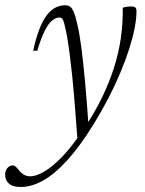

<svg xmlns="http://www.w3.org/2000/svg" viewBox="-101 -466 563 747"><path d="M44 -268.5H28Q39 -319 52.5 -353.2Q66 -387.5 81.8 -407.8Q97.5 -428 115.5 -436.8Q133.5 -445.5 152.5 -445.5Q163.5 -445.5 171.2 -440.5Q179 -435.5 186 -419.2Q193 -403 200 -370.5Q208 -338 215.5 -281.2Q223 -224.5 230.2 -144.5Q237.5 -64.5 244.5 38.5L201 86.5Q195.5 8 190.2 -56.5Q185 -121 179.8 -171.5Q174.5 -222 169.5 -260Q164.5 -298 160 -323.5Q153.5 -357.5 149.2 -373.5Q145 -389.5 141 -393.8Q137 -398 131.5 -398Q117 -398 102.5 -386.8Q88 -375.5 73.5 -347.2Q59 -319 44 -268.5ZM214 50.5 228.5 30.5Q267.5 -28.5 295.8 -86.5Q324 -144.5 342.5 -202.5Q361 -260.5 369.2 -318.5Q377.5 -376.5 376.5 -436Q386 -439 394.5 -440Q403 -441 410.5 -441Q421 -441 425.5 -437Q430 -433 430 -422Q430 -393.5 422.8 -356.2Q415.5 -319 401.5 -275.2Q387.5 -231.5 367.2 -183.2Q347 -135 320.8 -84.2Q294.5 -33.5 262.5 18.5Q209 104.5 160.2 158Q111.5 211.5 66.5 236.5Q21.5 261.5 -20 261.5Q-51.5 261.5 -66.2 248.2Q-81 235 -81 214.5Q-81 197.5 -72 187.5Q-63 177.5 -50.5 177.5Q-45.5 177.5 -40 182.2Q-34.5 187 -26.5 197.5Q-18 208 -7.2 214Q3.5 220 16 220Q40.5 220 72.5 200.8Q104.5 181.5 141 143.8Q177.5 106 214 50.5Z"/></svg>

Font: Newsreader 24pt Light
Style: Italic
Weight: 300
Italic angle: -17°
Designer: Hugues Gentile
Foundry: Production Type
Version: Version 1.003